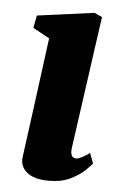

<svg xmlns="http://www.w3.org/2000/svg" viewBox="-46 -603 422 648"><g transform="rotate(5 165.0 -279.0)"><path d="M144.5 10Q93.5 10 69 -10.5Q44.5 -31 49 -62.5Q57 -120.5 70.8 -224.8Q84.5 -329 103 -469L47 -499.5L55 -542L248 -568L274.5 -556L212 -110Q206.5 -73 229 -73Q243 -73 274.5 -95.5L287.5 -61Q282 -53.5 264.2 -36.5Q246.5 -19.5 216.5 -4.8Q186.5 10 144.5 10Z"/></g></svg>

Font: Merriweather Black
Style: Italic
Weight: 900
Italic angle: -7.8°
Designer: Eben Sorkin
Foundry: Eben Sorkin
Version: Version 2.200;gftools[0.9.31]